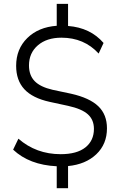

<svg xmlns="http://www.w3.org/2000/svg" viewBox="-20 -856 626 993"><path d="M273.4 117.2V3.9Q131.8 -2.9 47.9 -82L75.2 -138.7Q167 -58.6 293.9 -58.6Q377.9 -58.6 421.9 -93.8Q465.8 -128.9 465.8 -189.5Q465.8 -236.3 434.6 -264.6Q403.3 -293 332 -308.6L237.3 -329.1Q148.4 -348.6 106 -394.5Q63.5 -440.4 63.5 -515.6Q63.5 -602.5 121.1 -659.2Q178.7 -715.8 273.4 -722.7V-835.9H332V-721.7Q447.3 -712.9 515.6 -633.8L490.2 -579.1Q415 -661.1 297.9 -661.1Q221.7 -661.1 175.8 -621.6Q129.9 -582 129.9 -517.6Q129.9 -466.8 159.2 -436.5Q188.5 -406.2 252 -391.6L348.6 -371.1Q443.4 -349.6 488.3 -306.6Q533.2 -263.7 533.2 -192.4Q533.2 -110.4 478 -58.1Q422.9 -5.9 332 2.9V117.2Z"/></svg>

Font: Min Sans Light
Style: Regular
Weight: 300
Designer: Jinseong-Kim, NotoSansCJK, Nunito
Foundry: Jinseong-Kim
Version: Version 1.400;Glyphs 3.1.2 (3151)